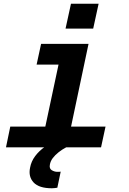

<svg xmlns="http://www.w3.org/2000/svg" viewBox="-20 -789 690 1028"><path d="M199 0 317 -554H454L337 0ZM12 0 35 -111H545L521 0ZM176 -443 200 -554H386L362 -443ZM331 -636 360 -769H508L479 -636ZM287 216Q280 217 273 218Q266 219 258 219Q189 219 160 188Q131 157 141 109Q147 75 168.5 46.5Q190 18 221 -3.5Q252 -25 286 -39L334 0Q313 11 294 26Q275 41 262.5 57.5Q250 74 247 93Q243 114 257.5 122.5Q272 131 287 131Q291 131 295 131Q299 131 305 130Z"/></svg>

Font: Azeret Mono Thin SemiBold
Style: Italic
Weight: 600
Italic angle: -12°
Version: Version 1.002